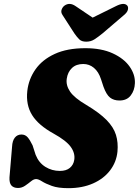

<svg xmlns="http://www.w3.org/2000/svg" viewBox="-20 -968 724 1002"><path d="M336.5 14Q283 14 250.5 2.2Q218 -9.5 199.2 -21.5Q180.5 -33.5 168.5 -33.5Q156 -33.5 141.8 -21.8Q127.5 -10 110.5 1.5Q93.5 13 74 13Q51 13 39.5 0Q28 -13 29.5 -42.5L43 -202.5Q44.5 -233.5 57.5 -249.8Q70.5 -266 92 -266Q111.5 -266 124 -251.8Q136.5 -237.5 150 -209.5L166 -160Q182.5 -118.5 216.8 -97.2Q251 -76 292.5 -76Q325.5 -76 344.5 -91.8Q363.5 -107.5 367.5 -133.5Q373 -168.5 349.2 -201.5Q325.5 -234.5 259.5 -271Q180.5 -314.5 147.5 -367.5Q114.5 -420.5 122.5 -493.5Q129.5 -555 165 -605.8Q200.5 -656.5 265.5 -686.5Q330.5 -716.5 425.5 -716.5Q510 -716.5 568.5 -689.5Q627 -662.5 656.5 -620.5Q686 -578.5 684 -533.5Q682.5 -496 662.2 -469.8Q642 -443.5 603.5 -443.5Q573.5 -443.5 554.2 -458.8Q535 -474 520 -515.5L507 -555Q494.5 -593.5 470.2 -613.8Q446 -634 414.5 -634Q377.5 -634 355.5 -613Q333.5 -592 328.5 -558Q323 -523.5 345.5 -490.2Q368 -457 429.5 -421Q499 -379.5 536 -341.8Q573 -304 585.2 -264Q597.5 -224 593 -176.5Q587.5 -122 554.5 -78.8Q521.5 -35.5 465.8 -10.8Q410 14 336.5 14ZM515.5 -794Q491.5 -774.5 472.8 -762.5Q454 -750.5 430 -750.5Q406 -750.5 393.8 -762.5Q381.5 -774.5 368 -794L307 -888.5Q296.5 -903.5 301.5 -917.5Q306.5 -931.5 317 -939Q343.5 -957.5 374.5 -936L463.5 -876L585 -936Q627.5 -957.5 644 -939Q650.5 -931.5 647.5 -917.5Q644.5 -903.5 626 -888.5Z"/></svg>

Font: Fraunces 9pt S050 Black
Style: Italic
Weight: 900
Italic angle: -16°
Version: Version 1.000; ttfautohint (v1.8.3)